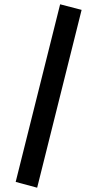

<svg xmlns="http://www.w3.org/2000/svg" viewBox="-20 -805 472 894"><path d="M53 42 260 -785 360 -759 153 69Z"/></svg>

Font: SUITE
Style: Bold
Weight: 700
Designer: Sun
Foundry: Sun
Version: Version 2.040